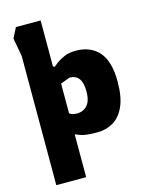

<svg xmlns="http://www.w3.org/2000/svg" viewBox="-137 -790 861 1118"><g transform="rotate(-15 293.0 -231.0)"><path d="M60 244V-535L40 -645L71 -706H220V-429L230 -424Q230 -424 248 -439Q266 -454 297.5 -468.5Q329 -483 371 -483Q460 -483 510.5 -426Q561 -369 561 -246Q561 -154 535.5 -97.5Q510 -41 467 -16Q424 9 371 9Q299 9 269.5 -2.5Q240 -14 240 -14V244ZM286 -128Q324 -128 347.5 -155Q371 -182 371 -237Q371 -291 352 -316Q333 -341 296 -341L240 -320V-141Q240 -141 250.5 -134.5Q261 -128 286 -128Z"/></g></svg>

Font: Rowdies
Style: Regular
Weight: 400
Designer: Jaikishan Patel
Version: Version 1.000; ttfautohint (v1.8.3)